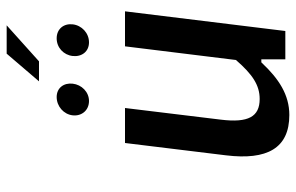

<svg xmlns="http://www.w3.org/2000/svg" viewBox="-176 -700 888 576"><g transform="rotate(-90 268.0 -412.0)"><path d="M211 12C272 12 320 -20 367 -70L369 -72H378V0H463L522 -481H417L376 -148L375 -147C333 -99 301 -77 259 -77C206 -77 187 -111 197 -193L232 -481H127L90 -178C75 -55 111 12 211 12ZM372 -739 480 -836H395L312 -739ZM305 -638C308 -665 292 -686 265 -686C237 -686 213 -665 210 -638C207 -611 225 -589 253 -589C280 -589 302 -611 305 -638ZM483 -638C486 -665 469 -686 441 -686C413 -686 391 -665 388 -638C385 -611 401 -589 429 -589C457 -589 480 -611 483 -638Z"/></g></svg>

Font: Falling Sky
Style: LightObl
Weight: 400
Designer: Paul D. Hunt
Foundry: Adobe Systems Incorporated
Version: Version 1.02